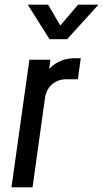

<svg xmlns="http://www.w3.org/2000/svg" viewBox="-20 -800 440 820"><path d="M29 0H119L172 -380.5Q177.5 -418.5 202.5 -440Q227.5 -461.5 264 -461.5H312.5L325 -551.5H301Q234 -551.5 190 -506L195.5 -545H105.5ZM191.5 -632.5H266.5L400.5 -780H313.5L237.5 -691L185.5 -780H98.5Z"/></svg>

Font: Mohave Medium
Style: Italic
Weight: 500
Italic angle: -8°
Designer: Gumpita Rahayu
Foundry: Tokotype
Version: Version 2.002; ttfautohint (v1.8.3)